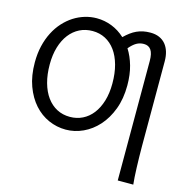

<svg xmlns="http://www.w3.org/2000/svg" viewBox="-133 -855 1209 1224"><g transform="rotate(15 471.5 -243.0)"><path d="M559.1 -349.1Q559.1 -416.5 544.2 -470.5Q529.3 -524.4 502 -562Q474.6 -599.6 436.3 -619.6Q397.9 -639.6 351.6 -639.6Q305.2 -639.6 266.6 -620.4Q228 -601.1 200.2 -565.2Q172.4 -529.3 157 -478.3Q141.6 -427.2 141.6 -363.8Q141.6 -296.9 156.5 -243.2Q171.4 -189.5 199 -151.6Q226.6 -113.8 265.1 -93.5Q303.7 -73.2 351.6 -73.2Q396.5 -73.2 434.6 -92Q472.7 -110.8 500.2 -146.2Q527.8 -181.6 543.5 -232.9Q559.1 -284.2 559.1 -349.1ZM752 -549.3Q752 -598.1 736.1 -621.3Q720.2 -644.5 688.5 -644.5Q661.6 -644.5 639.6 -631.8Q617.7 -619.1 593.8 -590.8Q622.1 -546.4 638.2 -489.3Q654.3 -432.1 654.3 -361.3Q654.3 -273.4 628.2 -204.1Q602.1 -134.8 558.8 -86.7Q515.6 -38.6 460.4 -13.2Q405.3 12.2 346.7 12.2Q287.6 12.2 233.4 -11.7Q179.2 -35.6 137.7 -82Q96.2 -128.4 71.3 -196Q46.4 -263.7 46.4 -351.6Q46.4 -410.2 58.3 -460.4Q70.3 -510.7 91.6 -552.2Q112.8 -593.8 142.1 -626Q171.4 -658.2 205.8 -680.2Q240.2 -702.1 278.6 -713.6Q316.9 -725.1 356.4 -725.1Q408.2 -725.1 456.1 -706.3Q503.9 -687.5 543.5 -650.9Q563 -669.9 581.8 -683.8Q600.6 -697.8 620.4 -706.8Q640.1 -715.8 662.1 -720.5Q684.1 -725.1 710.4 -725.1Q743.7 -725.1 768.8 -714.1Q793.9 -703.1 810.8 -682.9Q827.6 -662.6 836.2 -634.3Q844.7 -606 844.7 -571.3V-12.2Q844.7 23.4 845.5 59.3Q846.2 95.2 847.4 128.2Q848.6 161.1 850.3 189.7Q852.1 218.3 854.5 239.3H752Z"/></g></svg>

Font: Andika Compact
Style: Regular
Weight: 400
Designer: Victor Gaultney, Annie Olsen, Julie Remington, Don Collingsworth, Eric Hays, Becca Hirsbrunner
Foundry: SIL International
Version: Version 5.000 ; LnSpcTght